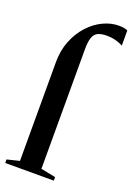

<svg xmlns="http://www.w3.org/2000/svg" viewBox="-159 -889 657 949"><g transform="rotate(20 169.5 -415.0)"><path d="M-1.5 0V-18.5L63.5 -34.5V-554.5Q63.5 -616 83.8 -666.5Q104 -717 137.5 -753.8Q171 -790.5 212.2 -810.2Q253.5 -830 295.5 -830Q312.5 -830 324 -827.5Q335.5 -825 341.5 -821.5V-742Q328 -750 305.5 -756.5Q283 -763 255.5 -763Q227 -763 209.5 -754.8Q192 -746.5 184.2 -724.8Q176.5 -703 176.5 -662.5V-34L254 -18.5V0Z"/></g></svg>

Font: Merriweather 144pt SemiBold
Style: Regular
Weight: 600
Version: Version 2.100